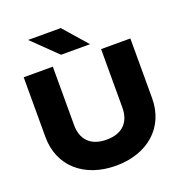

<svg xmlns="http://www.w3.org/2000/svg" viewBox="-168 -1120 1215 1282"><g transform="rotate(-20 439.0 -479.0)"><path d="M267 -750H60V-325C60 -120 212 16 439 16C666 16 818 -120 818 -325V-750H610V-335C610 -232 552 -169 439 -169C326 -169 267 -232 267 -335ZM405 -974H173L346 -806H552Z"/></g></svg>

Font: Bounded
Style: Bold
Weight: 700
Designer: Vlad Churkin
Version: Version 3.0